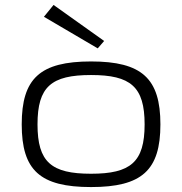

<svg xmlns="http://www.w3.org/2000/svg" viewBox="-20 -746 737 778"><path d="M402 -580 197 -726 158 -678 376 -550ZM349 -497C142 -497 68 -428 68 -242C68 -56 142 12 349 12C555 12 630 -56 630 -242C630 -428 555 -497 349 -497ZM349 -442C509 -442 566 -395 566 -242C566 -89 509 -42 349 -42C188 -42 132 -89 132 -242C132 -395 188 -442 349 -442Z"/></svg>

Font: Exo 2 Light Expanded
Style: Regular
Weight: 300
Width: 7
Designer: Natanael Gama
Version: Version 1.001;PS 001.001;hotconv 1.0.70;makeotf.lib2.5.58329